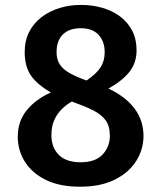

<svg xmlns="http://www.w3.org/2000/svg" viewBox="-20 -726 640 762"><path d="M522 -526Q522 -477 494.2 -441.5Q466.5 -406 410.5 -374.5Q479.5 -342 514.5 -294.5Q549.5 -247 549.5 -187Q549.5 -132.5 520.2 -86.5Q491 -40.5 435 -12.8Q379 15 297.5 15Q216.5 15 161.5 -12.2Q106.5 -39.5 78.5 -84.5Q50.5 -129.5 50.5 -183.5Q50.5 -244.5 86.2 -288.5Q122 -332.5 182 -359Q128 -390 103 -426Q78 -462 78 -519.5Q78 -565 96 -599.8Q114 -634.5 145.2 -658.2Q176.5 -682 216.5 -694.2Q256.5 -706.5 300.5 -706.5Q346.5 -706.5 386.8 -694.8Q427 -683 457.5 -660Q488 -637 505 -603.5Q522 -570 522 -526ZM416 -187Q416 -226 398.8 -249.2Q381.5 -272.5 348 -289Q314.5 -305.5 265 -323Q242 -310 223.8 -291.5Q205.5 -273 194.8 -248Q184 -223 184 -189.5Q184 -141 213.2 -111.5Q242.5 -82 300 -82Q358.5 -82 387.2 -112.8Q416 -143.5 416 -187ZM204.5 -519Q204.5 -489 218 -469.2Q231.5 -449.5 258 -435Q284.5 -420.5 323.5 -406.5Q362 -432.5 378.8 -458.2Q395.5 -484 395.5 -519Q395.5 -561.5 371.2 -587.8Q347 -614 300.5 -614Q255 -614 229.8 -589.5Q204.5 -565 204.5 -519Z"/></svg>

Font: Fira Code Light SemiBold
Style: Regular
Weight: 600
Monospace: yes
Version: Version 5.002